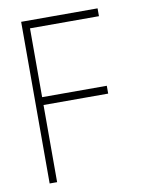

<svg xmlns="http://www.w3.org/2000/svg" viewBox="-77 -716 588 772"><g transform="rotate(-10 217.0 -330.0)"><path d="M63 -660H375V-628H93.5V-347H357.5V-315H93.5V0H63Z"/></g></svg>

Font: League Spartan Thin
Style: Regular
Weight: 100
Foundry: The League of Moveable Type
Version: Version 2.002